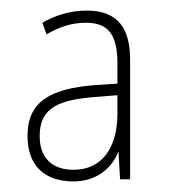

<svg xmlns="http://www.w3.org/2000/svg" viewBox="-20 -742 321 363"><path d="M144 -722C111 -722 83 -712 60 -699L68 -677C90 -690 114 -699 142 -699C183 -699 202 -679 202 -622V-584L158 -581C75 -574 32 -550 32 -485C32 -428 65 -399 119 -399C157 -399 190 -419 204 -456L207 -403H226V-629C226 -687 204 -722 144 -722ZM165 -559 202 -562V-527C202 -463 173 -421 119 -421C79 -421 55 -443 55 -485C55 -539 92 -554 165 -559Z"/></svg>

Font: Noto Sans Khmer UI Condensed Thin
Style: Regular
Weight: 100
Width: 3
Designer: Danh Hong and the Monotype Design Team
Foundry: Monotype Imaging Inc.
Version: Version 2.002